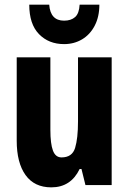

<svg xmlns="http://www.w3.org/2000/svg" viewBox="-20 -797 554 827"><path d="M461 -550V0H348L331 -69H323Q285 10 201 10Q128 10 90 -43Q52 -96 52 -191V-550H197V-237Q197 -178 208 -148.5Q219 -119 245 -119Q291 -119 303.5 -160Q316 -201 316 -274V-550ZM408 -777Q408 -725 388 -686.5Q368 -648 333.5 -627.5Q299 -607 256 -607Q190 -607 148 -650Q106 -693 106 -777H192Q197 -708 256 -708Q286 -708 303.5 -723.5Q321 -739 323 -777Z"/></svg>

Font: Noto Sans Thai ExtCond ExtBd
Style: Regular
Weight: 800
Width: 2
Designer: Monotype Design Team
Foundry: Monotype Imaging Inc.
Version: Version 2.002; ttfautohint (v1.8.4.7-5d5b)